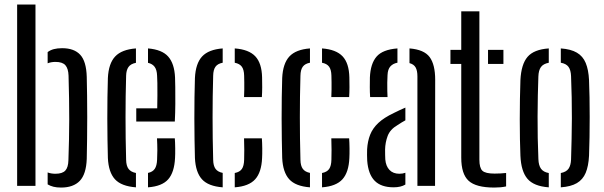

<svg xmlns="http://www.w3.org/2000/svg" viewBox="-20 -820 2666 847"><path d="M55.6 0V-800H136.5V0ZM190.2 -6.6V-59.3Q198 -56.2 206.6 -54.9Q215.1 -53.5 224.6 -53.5Q255.2 -53.5 268.2 -67.6Q281.1 -81.7 281.8 -113.4Q283.4 -160.9 284.4 -205.1Q285.4 -249.3 285.4 -293.7Q285.4 -338.2 284.7 -385.5Q283.9 -432.9 282.4 -486.3Q281.3 -517.6 268.5 -532.2Q255.7 -546.9 224.6 -546.9Q205.5 -546.9 190.2 -540.7V-590.2Q202.1 -599.2 217.6 -603.3Q233 -607.4 254.2 -607.4Q306.9 -607.4 333.8 -578.5Q360.8 -549.6 362.7 -480.9Q363.7 -444.2 364.2 -398.2Q364.8 -352.3 364.8 -302.9Q364.8 -253.6 364.2 -206.3Q363.7 -159 362.7 -119.1Q360.3 -51.8 332 -22.2Q303.7 7.4 249.3 7.4Q230.1 7.4 215.8 3.8Q201.5 0.1 190.2 -6.6Z M455.9 -122.9Q454.9 -158.9 454.2 -203.6Q453.4 -248.3 453.4 -296.5Q453.4 -344.7 454 -390.9Q454.5 -437.1 455.9 -475.9Q459 -540 488.1 -570.9Q517.1 -601.7 579.7 -606.4V-542.9Q556.5 -538.4 546.7 -524.3Q536.9 -510.2 536.4 -486Q534.9 -440.1 534.4 -394.4Q533.8 -348.7 533.8 -302.9Q533.8 -257 534.4 -210.2Q534.9 -163.3 536.4 -115Q536.9 -88.1 547.3 -74.6Q557.8 -61.1 579.7 -56.9V6.4Q515.3 1.6 487.1 -29.2Q458.9 -60.1 455.9 -122.9ZM632.9 6.4V-57.2Q653.4 -61.4 662.7 -75.2Q672 -88.9 673 -115.5Q674 -130.5 674.1 -156.1Q674.1 -181.7 672.6 -209.8H751.2Q752.6 -193.1 752.9 -166.1Q753.2 -139 752.2 -122.9Q749.1 -59.9 722.1 -29.1Q695.1 1.8 632.9 6.4ZM581.1 -284V-342H673.6Q674.4 -371 674.4 -400.6Q674.4 -430.3 674.2 -453.3Q673.9 -476.4 673 -486Q672.1 -511.9 662.1 -525.3Q652.1 -538.6 632.9 -542.8V-606.4Q694.7 -601.3 722 -570.4Q749.4 -539.5 752.2 -478.5Q752.7 -467.3 753.2 -434.9Q753.6 -402.5 753.4 -361.7Q753.1 -321 751.2 -284Z M839.9 -122.9Q838.9 -158.9 838.2 -203.6Q837.4 -248.3 837.4 -296.5Q837.4 -344.7 838 -390.9Q838.5 -437.1 839.9 -475.9Q843 -540 871.6 -570.9Q900.3 -601.7 962.4 -606.4V-543.3Q940.5 -539.2 930.7 -525.8Q920.9 -512.3 920.4 -486Q918.9 -439.7 918.4 -394Q917.8 -348.3 917.8 -302.4Q917.8 -256.6 918.4 -209.9Q918.9 -163.3 920.4 -115Q920.9 -88.5 930.9 -75Q940.9 -61.5 962.4 -57.3V6.4Q898.8 1.6 870.9 -29.2Q842.9 -60.1 839.9 -122.9ZM1015.6 6.4V-56.8Q1037.5 -61 1047 -74.6Q1056.4 -88.2 1057 -115.5Q1057.6 -136.5 1057.6 -158.5Q1057.6 -180.4 1056.6 -209.8H1135.2Q1136.6 -191.8 1136.9 -166.1Q1137.2 -140.3 1136.2 -122.9Q1133.5 -59.9 1105.7 -29.1Q1077.8 1.8 1015.6 6.4ZM1056.6 -391.7Q1057.5 -407.8 1057.6 -424.4Q1057.6 -441 1057.6 -457Q1057.5 -473 1057 -486.5Q1056.4 -512.6 1046.8 -525.8Q1037.1 -539.1 1015.6 -543.2V-606.4Q1077.8 -601.8 1106.3 -571.5Q1134.8 -541.2 1136.2 -478.5Q1136.8 -458.1 1136.7 -434.7Q1136.6 -411.2 1135.2 -391.7Z M1224.9 -122.9Q1223.9 -158.9 1223.2 -203.6Q1222.4 -248.3 1222.4 -296.5Q1222.4 -344.7 1223 -390.9Q1223.5 -437.1 1224.9 -475.9Q1228 -540 1256.6 -570.9Q1285.3 -601.7 1347.4 -606.4V-543.3Q1325.5 -539.2 1315.7 -525.8Q1305.9 -512.3 1305.4 -486Q1303.9 -439.7 1303.4 -394Q1302.8 -348.3 1302.8 -302.4Q1302.8 -256.6 1303.4 -209.9Q1303.9 -163.3 1305.4 -115Q1305.9 -88.5 1315.9 -75Q1325.9 -61.5 1347.4 -57.3V6.4Q1283.8 1.6 1255.9 -29.2Q1227.9 -60.1 1224.9 -122.9ZM1400.6 6.4V-56.8Q1422.5 -61 1432 -74.6Q1441.4 -88.2 1442 -115.5Q1442.6 -136.5 1442.6 -158.5Q1442.6 -180.4 1441.6 -209.8H1520.2Q1521.6 -191.8 1521.9 -166.1Q1522.2 -140.3 1521.2 -122.9Q1518.5 -59.9 1490.7 -29.1Q1462.8 1.8 1400.6 6.4ZM1441.6 -391.7Q1442.5 -407.8 1442.6 -424.4Q1442.6 -441 1442.6 -457Q1442.5 -473 1442 -486.5Q1441.4 -512.6 1431.8 -525.8Q1422.1 -539.1 1400.6 -543.2V-606.4Q1462.8 -601.8 1491.3 -571.5Q1519.8 -541.2 1521.2 -478.5Q1521.8 -458.1 1521.7 -434.7Q1521.6 -411.2 1520.2 -391.7Z M1599.9 -111.3Q1599.4 -124 1599.2 -136.3Q1599 -148.5 1599.5 -161.5Q1601.7 -197.4 1612.9 -225.7Q1624 -254 1648.9 -277.5Q1673.8 -300.9 1717.6 -321.7Q1729.4 -327.5 1742.2 -333.6Q1754.9 -339.6 1768.3 -345.3V-289.2Q1760.5 -285.2 1751.9 -279.8Q1743.2 -274.5 1733.3 -267.9Q1700.9 -249 1690.2 -220.4Q1679.5 -191.8 1678.8 -160.7Q1678.8 -146.9 1679 -136.8Q1679.2 -126.7 1679.7 -116.7Q1682.2 -87.1 1698.2 -70.3Q1714.1 -53.5 1741.9 -53.5Q1756.8 -53.5 1768.3 -57.9V-5.9Q1748 6.3 1716.6 6.3Q1661.1 6.3 1632.8 -22.6Q1604.4 -51.4 1599.9 -111.3ZM1612.8 -391.7Q1611.4 -412.8 1611.4 -435.4Q1611.3 -458.1 1611.8 -478.5Q1614.4 -539.3 1641.2 -570.3Q1668 -601.4 1733.3 -606.4V-543.4Q1713.5 -539.7 1702 -526.9Q1690.6 -514.1 1689.6 -489Q1688.6 -474.5 1688.4 -455.3Q1688.1 -436 1688.6 -418.6Q1689.1 -401.2 1689.6 -391.7ZM1821.4 0V-483.3Q1821.4 -508.4 1813.5 -522.5Q1805.6 -536.5 1786.4 -541.6V-606.4Q1850.8 -601.3 1875.3 -568.3Q1899.8 -535.2 1899.8 -468.2L1899.2 0Z M1967.1 -538.1V-600H2014.8V-770H2094.8V-115.5Q2094.8 -79.4 2108.1 -66.8Q2121.4 -54.2 2161.7 -54.2Q2176.9 -54.2 2187.7 -54.9Q2198.5 -55.7 2212.7 -56.9V2.4Q2200.7 5 2187.9 6.2Q2175.1 7.4 2160.4 7.4Q2079.8 7.4 2047.3 -22.5Q2014.8 -52.3 2014.8 -124.5V-538.1ZM2132.9 -538.1V-600H2200.8V-538.1Z M2275.8 -133.1Q2274.4 -163.7 2273.7 -205.3Q2272.9 -247 2272.9 -293.1Q2272.9 -339.1 2273.7 -384.2Q2274.4 -429.3 2275.8 -466.6Q2279.3 -536.5 2307.2 -569.1Q2335 -601.8 2400.9 -606.4V-543.2Q2376.6 -538.5 2366.3 -524.2Q2355.9 -509.8 2355 -482.3Q2353.6 -442.4 2352.6 -397.9Q2351.7 -353.4 2351.5 -306.4Q2351.3 -259.4 2352.2 -211.8Q2353.2 -164.2 2355.1 -117.8Q2356.1 -90.4 2366.6 -75.7Q2377.1 -60.9 2400.9 -56.7V6.4Q2334.9 1.7 2306.8 -31.3Q2278.7 -64.3 2275.8 -133.1ZM2454 6.4V-56.7Q2478.1 -61.4 2488.2 -75.9Q2498.2 -90.4 2499.2 -116.5Q2500.7 -161.9 2501.6 -207.2Q2502.6 -252.5 2502.8 -298.3Q2503 -344.1 2502 -390.4Q2501.1 -436.8 2499.2 -484Q2498.2 -510.9 2488 -525Q2477.7 -539.1 2454 -543.3V-606.4Q2498.5 -603.3 2524.9 -587.7Q2551.4 -572.2 2563.8 -542.3Q2576.3 -512.5 2578.5 -466.6Q2579.9 -432.6 2580.7 -390.7Q2581.4 -348.7 2581.4 -303.8Q2581.4 -258.8 2580.7 -215Q2579.9 -171.2 2578.5 -133.1Q2576.2 -87.1 2563.7 -57.4Q2551.3 -27.8 2524.8 -12.2Q2498.4 3.3 2454 6.4Z"/></svg>

Font: Big Shoulders Stencil Text Thin
Style: Regular
Weight: 100
Designer: Patric King
Foundry: XO Type Co
Version: Version 2.001